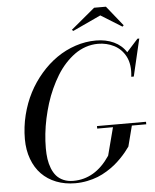

<svg xmlns="http://www.w3.org/2000/svg" viewBox="-62 -992 851 1053"><g transform="rotate(-5 364.0 -465.0)"><path d="M526.1 -895 371.1 -823 364 -829.8 496.1 -939.9H561L649.2 -829.8L642.1 -823ZM455.1 -292H725.1V-278.1H646L616.9 -165Q606 -149.7 594.4 -135.4Q582.8 -121.1 565.1 -102.9Q547.4 -84.7 528.7 -69.6Q510 -54.4 485.2 -39.2Q460.4 -23.9 434.4 -13.5Q408.4 -3.2 376.1 3.4Q343.8 10 310.1 10Q253.2 10 205.7 -8.5Q158.2 -27.1 125 -61.2Q91.8 -95.2 73.4 -144.9Q54.9 -194.6 54.9 -254.9Q54.9 -322 71 -387Q87.2 -451.9 115.8 -507.2Q144.5 -562.5 185.2 -609.6Q225.8 -656.7 273.6 -689.8Q321.3 -722.9 377 -741.5Q432.6 -760 490 -760Q544.7 -760 588 -739.9Q631.3 -719.7 655.8 -680.9L718 -750H728L679.9 -544.9H666Q670.2 -578.6 666.4 -606.3Q662.6 -634 651.5 -655.8Q640.4 -677.5 624.4 -693.6Q608.4 -709.7 588 -720.2Q567.6 -730.7 545.5 -735.8Q523.4 -741 500 -741Q465.1 -741 432.1 -729.9Q399.2 -718.8 371.3 -698.7Q343.5 -678.7 318.1 -651Q292.7 -623.3 272.2 -589.7Q251.7 -556.2 234.4 -518.2Q217 -480.2 204.3 -439.7Q191.7 -399.2 182.7 -357.5Q173.8 -315.9 169.4 -274.9Q165 -233.9 165 -195.1Q165 -163.1 168.9 -135.9Q172.9 -108.6 182.6 -83.9Q192.4 -59.1 207.5 -41.7Q222.7 -24.4 246.2 -14.2Q269.8 -3.9 300 -3.9Q420.4 -3.9 500.5 -122.8Q501.5 -124.3 502 -125L542 -278.1H455.1Z"/></g></svg>

Font: Bodoni* 16
Style: Italic
Weight: 400
Italic angle: -13°
Version: Version 2.000